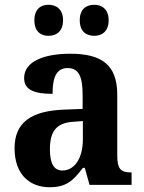

<svg xmlns="http://www.w3.org/2000/svg" viewBox="-20 -774 601 804"><path d="M375 -624C405 -624 435 -641 435 -689C435 -737 405 -754 375 -754C342 -754 314 -737 314 -689C314 -641 342 -624 375 -624ZM183 -624C214 -624 244 -641 244 -689C244 -737 214 -754 183 -754C152 -754 124 -737 124 -689C124 -641 152 -624 183 -624ZM187 10C258 10 286 -17 327 -71H335L355 0H531V-52H527C485 -52 471 -68 471 -123V-378C471 -503 405 -549 274 -549C167 -549 81 -518 81 -447C81 -400 119 -381 200 -381C200 -449 216 -489 263 -489C313 -489 326 -448 326 -374V-318L250 -315C110 -310 41 -261 41 -153C41 -42 106 10 187 10ZM241 -60C205 -60 189 -91 189 -148C189 -221 213 -259 286 -264L327 -267V-191C327 -112 293 -60 241 -60Z"/></svg>

Font: Noto Serif Ethiopic SemiCondensed
Style: Bold
Weight: 700
Width: 4
Designer: Monotype Design Team
Foundry: Monotype Imaging Inc.
Version: Version 2.102